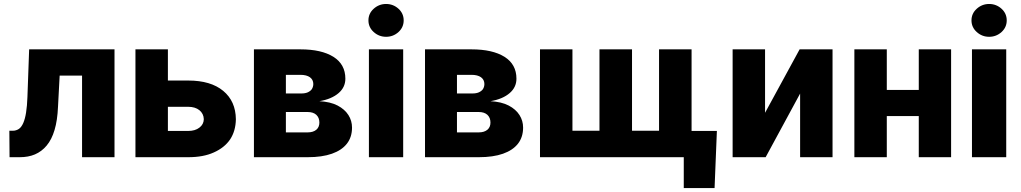

<svg xmlns="http://www.w3.org/2000/svg" viewBox="-20 -795 5164 971"><path d="M79.6 0H28.3L27.3 -133.8H44.9Q61.5 -133.8 75.7 -143.1Q88.4 -151.9 97.7 -172.9Q106.9 -194.3 111.8 -225.6Q117.2 -259.8 118.7 -304.2L127.4 -545.4H559.1V0H395V-412.6H281.7L273.4 -255.9Q270.5 -186 255.9 -137.7Q241.7 -89.4 215.8 -58.6Q190.9 -28.8 156.7 -14.2Q123.5 0 79.6 0Z M766.6 -254.9V-387.7H932.1Q1045.9 -387.7 1108.9 -335.4Q1171.9 -283.2 1172.9 -191.9Q1171.9 -132.8 1144 -90.3Q1115.2 -47.9 1061 -23.9Q1008.3 0 932.1 0H665V-545.4H829.1V-132.8H932.1Q966.8 -132.8 988.3 -149.4Q1010.3 -166 1010.7 -192.4Q1009.8 -220.2 988.3 -237.8Q966.8 -254.9 932.1 -254.9Z M1536.1 0H1264.2V-545.4H1499.5Q1605.5 -545.4 1666 -507.8Q1726.6 -469.7 1726.6 -397Q1726.6 -354 1692.9 -324.7Q1657.7 -293.9 1595.2 -283.2Q1650.9 -280.3 1687.5 -261.2Q1723.6 -242.2 1742.2 -212.9Q1760.3 -184.1 1760.3 -149.9Q1760.3 -101.6 1734.4 -68.4Q1708.5 -35.2 1658.7 -17.6Q1608.9 0 1536.1 0ZM1425.8 -228.5V-125.5H1536.1Q1563.5 -125.5 1579.6 -138.7Q1595.2 -151.9 1595.2 -175.3Q1595.2 -199.7 1579.6 -214.4Q1564 -228.5 1536.1 -228.5ZM1425.8 -416.5V-322.3H1503.9Q1523.4 -322.3 1536.6 -328.1Q1550.3 -334.5 1557.1 -344.2Q1564.5 -356.4 1564.5 -370.1Q1564.5 -391.6 1547.4 -404.3Q1530.3 -416.5 1499.5 -416.5Z M2019 0H1845.7V-545.4H2019ZM1869.6 -633.3Q1843.3 -657.2 1843.3 -691.9Q1843.3 -726.6 1869.6 -750.5Q1896.5 -774.9 1932.6 -774.9Q1968.8 -774.9 1995.6 -750.5Q2021.5 -726.6 2021.5 -691.9Q2021.5 -657.2 1995.6 -633.3Q1968.8 -608.9 1932.6 -608.9Q1896.5 -608.9 1869.6 -633.3Z M2401.4 0H2129.4V-545.4H2364.7Q2470.7 -545.4 2531.2 -507.8Q2591.8 -469.7 2591.8 -397Q2591.8 -354 2558.1 -324.7Q2522.9 -293.9 2460.4 -283.2Q2516.1 -280.3 2552.7 -261.2Q2588.9 -242.2 2607.4 -212.9Q2625.5 -184.1 2625.5 -149.9Q2625.5 -101.6 2599.6 -68.4Q2573.7 -35.2 2523.9 -17.6Q2474.1 0 2401.4 0ZM2291 -228.5V-125.5H2401.4Q2428.7 -125.5 2444.8 -138.7Q2460.4 -151.9 2460.4 -175.3Q2460.4 -199.7 2444.8 -214.4Q2429.2 -228.5 2401.4 -228.5ZM2291 -416.5V-322.3H2369.1Q2388.7 -322.3 2401.9 -328.1Q2415.5 -334.5 2422.4 -344.2Q2429.7 -356.4 2429.7 -370.1Q2429.7 -391.6 2412.6 -404.3Q2395.5 -416.5 2364.7 -416.5Z M3380.9 -132.8H3605.5L3593.8 156.2H3438V0H3380.9ZM2710.9 0V-545.4H2875V-133.8H3011.7V-545.4H3176.3V-133.8H3313V-545.4H3477.5V0Z M3849.1 -545.4V-224.6L4023.9 -545.4H4190.4V0H4026.4V-321.8L3852.1 0H3685.1V-545.4Z M4405.3 -340.3H4685.1V-208H4405.3ZM4300.8 -545.4H4464.8V0H4300.8ZM4626.5 -545.4H4790V0H4626.5Z M5068.8 0H4895.5V-545.4H5068.8ZM4919.4 -633.3Q4893.1 -657.2 4893.1 -691.9Q4893.1 -726.6 4919.4 -750.5Q4946.3 -774.9 4982.4 -774.9Q5018.6 -774.9 5045.4 -750.5Q5071.3 -726.6 5071.3 -691.9Q5071.3 -657.2 5045.4 -633.3Q5018.6 -608.9 4982.4 -608.9Q4946.3 -608.9 4919.4 -633.3Z"/></svg>

Font: My Font
Style: Regular
Weight: 500
Designer: Rasmus Andersson
Foundry: rsms
Version: Version 0.001